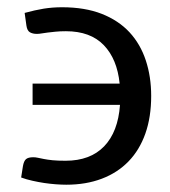

<svg xmlns="http://www.w3.org/2000/svg" viewBox="-20 -505 472 532"><path d="M48.3 -469.2Q63 -473.1 75.9 -476.1Q88.9 -479 101.1 -481Q113.3 -482.9 125.7 -483.9Q138.2 -484.9 151.9 -484.9Q215.3 -484.9 262 -466.6Q308.6 -448.2 338.9 -415.5Q369.1 -382.8 384 -337.6Q398.9 -292.5 398.9 -239.3Q398.9 -180.7 382.8 -135Q366.7 -89.4 336.2 -57.9Q305.7 -26.4 262 -9.8Q218.3 6.8 163.6 6.8Q150.4 6.8 134.5 5.6Q118.7 4.4 102.3 2Q85.9 -0.5 69.6 -4.2Q53.2 -7.8 38.6 -13.2L43.5 -44.4Q45.9 -58.6 52 -64Q58.1 -69.3 72.3 -69.3Q78.1 -69.3 84.7 -67.9Q91.3 -66.4 101.3 -64.5Q111.3 -62.5 125.7 -61Q140.1 -59.6 161.6 -59.6Q230 -59.6 268.6 -99.6Q307.1 -139.6 312.5 -214.4H70.3V-273.4H311.5Q304.7 -341.3 267.6 -379.9Q230.5 -418.5 162.6 -418.5Q146 -418.5 133.8 -417.2Q121.6 -416 112.1 -414.8Q102.5 -413.6 95.5 -412.4Q88.4 -411.1 82 -411.1Q70.8 -411.1 63 -415.5Q55.2 -419.9 53.2 -434.1Z"/></svg>

Font: Carlito
Style: Regular
Weight: 400
Designer: Lukasz Dziedzic
Foundry: tyPoland Lukasz Dziedzic
Version: Version 1.103; Beta1; all basic design good, some composites